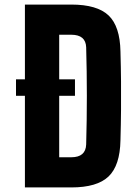

<svg xmlns="http://www.w3.org/2000/svg" viewBox="-20 -820 589 840"><path d="M89 0V-401H50V-473H89V-800H292Q405 -800 455 -752.5Q505 -705 507 -595Q509 -526 509.5 -463.5Q510 -401 509.5 -338.5Q509 -276 507 -206Q505 -96 455 -48Q405 0 292 0ZM239 -132H292Q355 -132 357 -188Q363 -401 357 -613Q355 -668 292 -668H239V-473H308V-401H239Z"/></svg>

Font: Big Shoulders Display Black
Style: Regular
Weight: 900
Designer: Patric King
Foundry: XO Type Co
Version: Version 1.000; ttfautohint (v1.8.2)